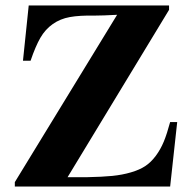

<svg xmlns="http://www.w3.org/2000/svg" viewBox="-20 -682 707 702"><path d="M627.9 -235.8 602.1 0H34.2V-16.1L408.2 -627.9Q354 -625 327.1 -625Q270.5 -626 235.4 -619.6Q200.2 -613.3 172.9 -594Q145.5 -574.7 127.7 -543.9Q109.9 -513.2 91.8 -460H64L85 -662.1H598.1V-646L227.1 -34.2H299.8Q353 -35.2 390.1 -38.8Q427.2 -42.5 458.7 -51.8Q490.2 -61 511 -74.7Q531.7 -88.4 549.3 -111.8Q566.9 -135.3 578.9 -164.3Q590.8 -193.4 602.1 -235.8Z"/></svg>

Font: Accordance
Style: Bold
Weight: 700
Version: Version 1.2 (build January 31, 2020) Miklal Software Solutio